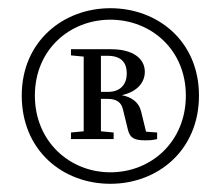

<svg xmlns="http://www.w3.org/2000/svg" viewBox="-20 -794 538 468"><path d="M226 -658H242C275 -658 289 -642 289 -615C289 -590 275 -570 243 -570H226ZM324 -522C319 -544 302 -557 277 -562C317 -571 333 -595 333 -619C333 -652 303 -674 251 -674H153V-659L184 -656V-474L153 -471V-455H257V-471L226 -474V-553H242C264 -553 276 -545 280 -526L292 -477C297 -458 307 -452 333 -452C345 -452 350 -452 363 -455V-471L336 -473ZM249 -374C150 -374 65 -449 65 -561C65 -673 150 -746 249 -746C348 -746 433 -673 433 -561C433 -449 349 -374 249 -374ZM249 -774C135 -774 33 -694 33 -561C33 -428 132 -346 249 -346C365 -346 465 -428 465 -561C465 -694 364 -774 249 -774Z"/></svg>

Font: Noto Serif CJK JP
Style: Regular
Weight: 400
Designer: Ryoko NISHIZUKA 西塚涼子 (kana & ideographs); Frank Grießhammer (Latin, Greek & Cyrillic); Wenlong ZHANG 张文龙 (bopomofo); San
Foundry: Adobe Systems Incorporated
Version: Version 1.000;PS 1;hotconv 16.6.53;makeotf.lib2.5.65590